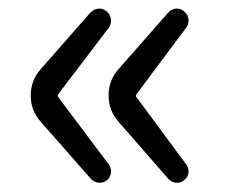

<svg xmlns="http://www.w3.org/2000/svg" viewBox="-20 -499 519 436"><path d="M222.7 -89.8Q215.8 -84 206.1 -84Q205.1 -84 204.1 -84Q193.4 -85 186.5 -92.8L72.3 -222.7Q49.8 -248 49.8 -282.2Q49.8 -316.4 72.3 -341.8L185.5 -470.7Q193.4 -478.5 204.1 -479.5Q205.1 -479.5 206.1 -479.5Q214.8 -479.5 222.7 -472.7Q230.5 -465.8 231.9 -455.1Q233.4 -444.3 226.6 -435.5L112.3 -285.2Q110.4 -282.2 112.3 -278.3L227.5 -125Q233.4 -116.2 231.9 -106Q230.5 -95.7 222.7 -89.8ZM398.4 -89.8Q391.6 -84 382.8 -84Q380.9 -84 379.9 -84Q369.1 -85 362.3 -92.8L249 -222.7Q226.6 -248 226.6 -282.2Q226.6 -316.4 249 -341.8L362.3 -470.7Q369.1 -478.5 379.9 -479.5Q380.9 -479.5 381.8 -479.5Q391.6 -479.5 398.4 -472.7Q408.2 -464.8 408.2 -452.1Q408.2 -442.4 402.3 -435.5L290 -285.2Q287.1 -282.2 290 -278.3L403.3 -125Q408.2 -118.2 408.2 -110.4Q408.2 -97.7 398.4 -89.8Z"/></svg>

Font: Gen Jyuu GothicL Regular
Style: Regular
Weight: 400
Designer: [Source Han Sans]
Ryoko NISHIZUKA  (kana & ideographs); Paul D. Hunt (Latin, Greek & Cyrillic); Wenlong ZHANG  (bopomofo
Version: Version 1.002.20150607